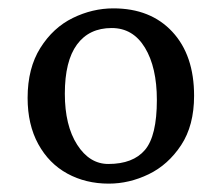

<svg xmlns="http://www.w3.org/2000/svg" viewBox="-20 -798 529 459"><path d="M444 -569Q444 -498 413 -451Q382 -404 335.5 -381.5Q289 -359 240 -359Q185 -359 141 -383Q97 -407 71.5 -453.5Q46 -500 46 -564Q46 -635 76.5 -683.5Q107 -732 154 -755Q201 -778 251 -778Q340 -778 392 -722Q444 -666 444 -569ZM135 -574Q135 -498 164.5 -452Q194 -406 239 -406Q298 -406 326.5 -439.5Q355 -473 355 -559Q355 -637 326.5 -684Q298 -731 247 -731Q193 -731 164 -691.5Q135 -652 135 -574Z"/></svg>

Font: Grenzecho Serif
Style: Serif-Regular
Weight: 400
Designer: Dan Reynolds
Foundry: Dan Reynolds
Version: Version 1.001; ttfautohint (v1.1) -l 5 -r 5 -G 72 -x 0 -D la